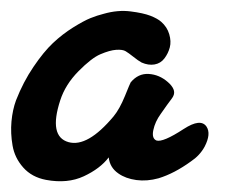

<svg xmlns="http://www.w3.org/2000/svg" viewBox="-60 -324 429 350"><path d="M274.9 -88.9Q305.7 -108.9 316.4 -93.3Q325.2 -80.1 313 -56.6Q304.2 -40.5 288.1 -29.8Q257.8 -7.8 229 1Q208 6.8 188.5 4.2Q168.9 1.5 155.8 -7.8Q140.1 -18.6 138.2 -37.1Q122.6 -16.6 92.8 -2.7Q63 11.2 23.9 3.9Q-2 -1 -17.6 -18.6Q-33.2 -36.1 -37.1 -58.6Q-41 -81.1 -39.1 -102.5Q-37.1 -124 -30.8 -141.1Q-17.6 -174.8 1 -202.1Q19.5 -229.5 36.6 -245.6Q53.7 -261.7 73.2 -273.9Q92.8 -286.1 105 -291Q117.2 -295.9 128.9 -298.8Q154.8 -306.2 178 -303.2Q201.2 -300.3 214.4 -295.2Q227.5 -290 233.9 -284.2Q244.6 -274.9 248.5 -261.7Q252.4 -248.5 249.5 -237.5Q246.6 -226.6 239.7 -217.5Q232.9 -208.5 221.7 -206.5Q210.4 -204.6 198.2 -210Q191.9 -213.4 183.1 -220.5Q174.3 -227.5 168.9 -230.7Q163.6 -233.9 151.9 -233.2Q140.1 -232.4 123 -225.1Q106.9 -218.3 83 -194.1Q59.1 -169.9 49.8 -141.1Q28.3 -75.2 64.9 -64.9Q99.6 -55.2 147 -111.8Q158.2 -125.5 167.7 -148.9Q177.2 -172.4 178.2 -173.8Q191.9 -190.4 211.2 -189.2Q230.5 -188 246.1 -174.3Q261.7 -160.6 255.9 -148.9Q255.4 -147.5 252.9 -144Q250.5 -140.6 244.6 -132.8Q238.8 -125 232.9 -116.2Q222.7 -102.1 219.5 -86.9Q216.3 -71.8 225.1 -67.9Q236.8 -64 274.9 -88.9Z"/></svg>

Font: Florida Vibes
Style: Regular
Weight: 400
Italic angle: -30°
Designer: Turbologo.com
Foundry: Turbologo.com
Version: Version 1.000;hotconv 1.0.109;makeotfexe 2.5.65596